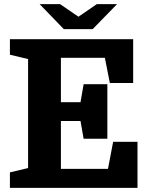

<svg xmlns="http://www.w3.org/2000/svg" viewBox="-20 -910 719 930"><path d="M385 -238H500V-502H385L370 -415H275V-630H488L512 -508H625V-720H28V-645L116 -624V-96L28 -75V0H646V-223H528L503 -92H275V-324H370ZM547 -890 429 -769H289L172 -890H271L360 -829L449 -890Z"/></svg>

Font: GradeGX
Style: Regular
Weight: 100
Width: 1
Designer: Adam Twardoch
Foundry: Adam Twardoch
Version: Version 2.002; DEVELOPMENT